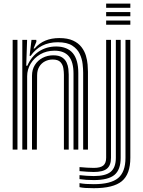

<svg xmlns="http://www.w3.org/2000/svg" viewBox="-20 -818 782 1050"><path d="M434.8 0V-420.5Q434.8 -440 431.8 -467.9Q428.8 -495.8 416.1 -523Q403.5 -550.2 375.1 -568.6Q346.8 -587 295.8 -587Q247.8 -587 210.4 -568Q173 -549 147.8 -512.5H141.8L152.2 -600H178.5L179 -589.8L163.5 -552.8H169.2Q195 -582.5 228.5 -596.1Q262 -609.8 304 -609.8Q350.2 -609.8 379.5 -596.1Q408.8 -582.5 425.5 -560.6Q442.2 -538.8 449.8 -513.6Q457.2 -488.5 459.1 -465.1Q461 -441.8 461 -425.5V0ZM49.2 0V-600H75.5V0ZM155 0V-403.5Q155 -437.2 170.6 -462.4Q186.2 -487.5 212.8 -501.5Q239.2 -515.5 271.5 -515.5Q302.2 -515.5 319.4 -504.2Q336.5 -493 344.2 -476Q352 -459 353.9 -441.2Q355.8 -423.5 355.8 -410.5V0H329.5V-409Q329.5 -425 326.5 -444.6Q323.5 -464.2 310.5 -478.4Q297.5 -492.5 267.8 -492.5Q245.2 -492.5 225.9 -482.5Q206.5 -472.5 194.8 -453.4Q183 -434.2 183 -406.2L181.5 0ZM102 0V-600H128.2L123.5 -458.5H129.5Q151.5 -509.5 193 -536.8Q234.5 -564 287.8 -563.8Q348 -563.2 378.1 -527.4Q408.2 -491.5 408.2 -418.8V0H382V-415.5Q382 -479.2 356.5 -510Q331 -540.8 278.2 -540.8Q234 -540.8 200.2 -521Q166.5 -501.2 147.5 -469.5Q128.5 -437.8 128.5 -401.2V0ZM560.5 -775.2V-798.2H692.8V-775.2ZM560.5 -682.8V-705.8H692.8V-682.8ZM560.5 -729V-752H692.8V-729ZM493 211.2Q465.5 211.2 446.6 209.9Q427.8 208.5 414.8 205.5V183.5Q430.8 186.5 450.1 187.9Q469.5 189.2 493 189.2Q585.8 189.2 626 155.8Q666.2 122.2 666.2 45.2V-600H692.8V45.2Q692.8 134.2 646.4 172.8Q600 211.2 493 211.2ZM493 166.8Q471.2 166.8 452.1 165.5Q433 164.2 414.8 161.5V139.8Q435.5 142 454.8 143.4Q474 144.8 493 144.8Q557.5 144.8 585.5 121.5Q613.5 98.2 613.5 45V-600H640V45Q640 110.2 605.9 138.5Q571.8 166.8 493 166.8ZM493 122.5Q476.8 122.5 457.2 121.2Q437.8 120 414.8 117.8V95.8Q437 97.8 456.8 99Q476.5 100.2 493 100.2Q529 100.2 544.8 87.2Q560.5 74.2 560.5 45V-600H587V45Q587 86 565.1 104.2Q543.2 122.5 493 122.5Z"/></svg>

Font: Big Shoulders Inline Text Thin ExtraBold
Style: Regular
Weight: 800
Version: Version 2.002